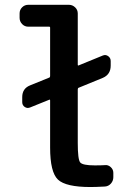

<svg xmlns="http://www.w3.org/2000/svg" viewBox="-20 -750 540 780"><path d="M94.7 -641.6Q80.1 -641.6 69.8 -652.3Q59.6 -663.1 59.6 -677.7V-695.3Q59.6 -710 69.8 -720.2Q80.1 -730.5 94.7 -730.5H259.8Q274.4 -730.5 285.2 -720.2Q295.9 -710 295.9 -695.3V-487.3Q295.9 -482.4 299.8 -484.4L397.5 -524.4Q409.2 -529.3 419.4 -522Q429.7 -514.6 429.7 -502V-483.4Q429.7 -447.3 397.5 -433.6L299.8 -393.6Q295.9 -392.6 295.9 -386.7V-169.9Q295.9 -102.5 305.7 -90.3Q315.4 -78.1 365.2 -78.1Q391.6 -78.1 405.3 -79.1Q418.9 -81.1 429.7 -71.3Q440.4 -61.5 440.4 -47.9V-30.3Q440.4 -15.6 430.7 -4.4Q420.9 6.8 406.2 7.8Q368.2 9.8 347.7 9.8Q247.1 9.8 215.3 -20.5Q183.6 -50.8 183.6 -150.4V-341.8Q183.6 -346.7 179.7 -344.7L102.5 -313.5Q90.8 -308.6 80.6 -315.4Q70.3 -322.3 70.3 -335V-355.5Q70.3 -390.6 102.5 -403.3L179.7 -434.6Q183.6 -435.5 183.6 -442.4V-637.7Q183.6 -641.6 179.7 -641.6Z"/></svg>

Font: Rounded-L Mgen+ 1m medium
Style: Regular
Weight: 500
Designer: [Source Han Sans]
Ryoko NISHIZUKA  (kana & ideographs); Paul D. Hunt (Latin, Greek & Cyrillic); Wenlong ZHANG  (bopomofo
Version: Version 1.059.20150602